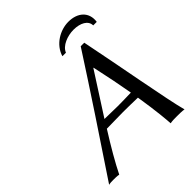

<svg xmlns="http://www.w3.org/2000/svg" viewBox="-221 -938 1075 1075"><g transform="rotate(-45 316.5 -400.5)"><path d="M230 -228C268 -229 324 -230 359 -230C397 -230 438 -229 476 -228C497 -97 503 -19 504 3C522 0 538 0 555 0C572 0 598 0 614 3C586 -98 526 -439 481 -658H453C310 -436 165 -218 17 3C30 0 42 0 53 0C64 0 86 0 97 3C127 -58 175 -141 230 -228ZM468 -276C435 -275 393 -274 363 -274C334 -274 291 -276 259 -276C313 -361 369 -447 417 -522H419C440 -427 456 -345 468 -276ZM341 -691H369C384 -730 441 -752 490 -752C543 -752 585 -730 585 -691H613C623 -761 574 -804 501 -804C435 -804 362 -762 341 -691Z"/></g></svg>

Font: Libertinus Sans
Style: Italic
Weight: 400
Italic angle: -12°
Designer: Philipp H. Poll, Khaled Hosny
Foundry: Caleb Maclennan
Version: Version 7.050;RELEASE